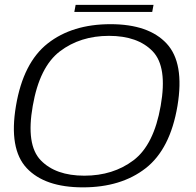

<svg xmlns="http://www.w3.org/2000/svg" viewBox="-20 -782 824 806"><path d="M328 4.5Q168 4.5 92.2 -76.2Q16.5 -157 47 -337.5Q77.5 -519 180.5 -599.8Q283.5 -680.5 443.8 -680.5Q604 -680.5 679.5 -599.2Q755 -518 725 -337.5Q694.5 -156 591.5 -75.8Q488.5 4.5 328 4.5ZM334 -44.5Q455 -44.5 540.5 -109.2Q626 -174 654.5 -337.5Q683.5 -501.5 621 -566.5Q558.5 -631.5 437.5 -631.5Q317 -631.5 231.5 -566.5Q146 -501.5 117.5 -337.5Q88.5 -174 151 -109.2Q213.5 -44.5 334 -44.5ZM292 -732 297.5 -761.5H624.5L619 -732Z"/></svg>

Font: Anybody ExtraExpanded Light
Style: Italic
Weight: 300
Width: 8
Italic angle: -10°
Designer: Tyler Finck
Foundry: Etcetera Type Company
Version: Version 1.010; ttfautohint (v1.8.3) -l 8 -r 50 -G 200 -x 14 